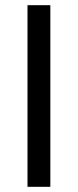

<svg xmlns="http://www.w3.org/2000/svg" viewBox="-20 -720 300 740"><path d="M86 0V-700H174V0Z"/></svg>

Font: Liter
Style: Regular
Weight: 400
Designer: Anton Skugarov
Foundry: skugi
Version: Version 1.004; ttfautohint (v1.8.4.7-5d5b)